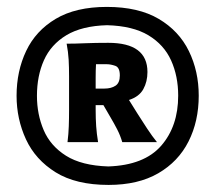

<svg xmlns="http://www.w3.org/2000/svg" viewBox="-20 -768 623 556"><path d="M294.5 -232.5Q200 -232.5 141.2 -269Q82.5 -305.5 55.2 -364.5Q28 -423.5 28 -490.5Q28 -562 55.8 -620.5Q83.5 -679 141.5 -713.5Q199.5 -748 289.5 -748Q381 -748 439.8 -713.2Q498.5 -678.5 527 -620Q555.5 -561.5 555.5 -491Q555.5 -417 526 -358.5Q496.5 -300 438.2 -266.2Q380 -232.5 294.5 -232.5ZM293.5 -286Q397.5 -289.5 446.8 -346Q496 -402.5 496 -491Q496 -547.5 475.5 -593Q455 -638.5 409.8 -665.8Q364.5 -693 290 -695Q217 -693 172.2 -666Q127.5 -639 107.2 -593.5Q87 -548 87 -490.5Q87 -437 106.5 -391.2Q126 -345.5 171.2 -317Q216.5 -288.5 293.5 -286ZM175.5 -356.5Q178.5 -380.5 179.2 -402.5Q180 -424.5 180 -450.5V-546.5Q180 -573 178.8 -595.2Q177.5 -617.5 173 -641.5Q197.5 -641.5 227 -642.8Q256.5 -644 293.5 -644Q407 -644 407 -559.5Q407 -531.5 395 -509.8Q383 -488 353.5 -478.5L377.5 -440Q391 -418.5 406 -395.8Q421 -373 434.5 -356.5H334Q328.5 -375.5 319.5 -393Q310.5 -410.5 301 -426.5L279.5 -463.5H257V-450.5Q257 -424.5 258.5 -402.5Q260 -380.5 264 -356.5ZM290 -582H258Q257 -564 257 -542.5V-511.5H282.5Q302 -511.5 314.5 -519.8Q327 -528 327 -549.5Q327 -573 313.5 -577.5Q300 -582 290 -582Z"/></svg>

Font: Commissioner Flair ExtraBold
Style: Regular
Weight: 800
Designer: Kostas Bartsokas
Foundry: Kostas Bartsokas
Version: Version 1.000; ttfautohint (v1.8.3)